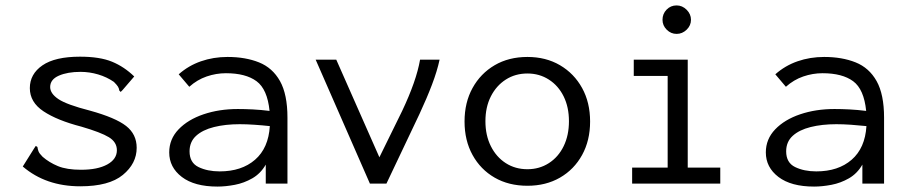

<svg xmlns="http://www.w3.org/2000/svg" viewBox="-20 -677 3340 708"><path d="M276 10Q149 10 64 -63L106 -130L112 -139L118 -135Q119 -127 122 -119Q125 -111 137 -99Q161 -78 193.5 -64.5Q226 -51 279 -51Q340 -51 375.5 -70.5Q411 -90 411 -123Q411 -153 381.5 -171Q352 -189 280 -210Q191 -233 140.5 -266.5Q90 -300 90 -352Q90 -404 136.5 -436Q183 -468 275 -468Q348 -468 393 -449.5Q438 -431 475 -395L432 -345L425 -338L420 -343Q419 -351 415 -357.5Q411 -364 400 -375Q374 -393 342 -402.5Q310 -412 277 -412Q229 -412 197 -398Q165 -384 165 -356Q165 -332 195.5 -311.5Q226 -291 312 -269Q406 -243 445 -212.5Q484 -182 484 -132Q484 -74 433 -32Q382 10 276 10Z M782 11Q697 11 650.5 -24.5Q604 -60 604 -115Q604 -164 638.5 -200Q673 -236 730.5 -255.5Q788 -275 857 -275Q883 -275 912.5 -273.5Q942 -272 974 -268Q966 -348 926 -377.5Q886 -407 813 -407Q777 -407 742 -395Q707 -383 678 -357L639 -403Q675 -435 721 -451Q767 -467 819 -467Q885 -467 935 -447Q985 -427 1012.5 -378Q1040 -329 1040 -243V0H960V-70Q941 -37 910.5 -19.5Q880 -2 846 4.5Q812 11 782 11ZM679 -119Q679 -77 712 -61Q745 -45 790 -45Q871 -45 920.5 -88Q970 -131 975 -212Q947 -215 918 -217Q889 -219 864 -219Q811 -219 769 -208.5Q727 -198 703 -176Q679 -154 679 -119Z M1344 0 1144 -457H1220L1379 -97L1463 -268Q1489 -323 1505.5 -370Q1522 -417 1529 -457H1601Q1592 -415 1573 -365Q1554 -315 1527 -257L1405 0Z M1925 8Q1856 8 1804 -22Q1752 -52 1722.5 -105.5Q1693 -159 1693 -229Q1693 -299 1722.5 -352.5Q1752 -406 1804 -436.5Q1856 -467 1925 -467Q1993 -467 2045 -436.5Q2097 -406 2126.5 -352.5Q2156 -299 2156 -229Q2156 -159 2126.5 -105.5Q2097 -52 2045 -22Q1993 8 1925 8ZM1925 -53Q1969 -53 2004 -75.5Q2039 -98 2058.5 -138Q2078 -178 2078 -230Q2078 -282 2058.5 -321.5Q2039 -361 2004 -383.5Q1969 -406 1925 -406Q1880 -406 1845 -383.5Q1810 -361 1790 -321.5Q1770 -282 1770 -230Q1770 -178 1790 -138Q1810 -98 1845 -75.5Q1880 -53 1925 -53Z M2311 0V-59H2442V-397H2317V-457H2516V-59H2636V0ZM2475 -552Q2454 -552 2438.5 -567.5Q2423 -583 2423 -604Q2423 -626 2438 -641.5Q2453 -657 2475 -657Q2496 -657 2512 -641Q2528 -625 2528 -604Q2528 -583 2512 -567.5Q2496 -552 2475 -552Z M2982 11Q2897 11 2850.5 -24.5Q2804 -60 2804 -115Q2804 -164 2838.5 -200Q2873 -236 2930.5 -255.5Q2988 -275 3057 -275Q3083 -275 3112.5 -273.5Q3142 -272 3174 -268Q3166 -348 3126 -377.5Q3086 -407 3013 -407Q2977 -407 2942 -395Q2907 -383 2878 -357L2839 -403Q2875 -435 2921 -451Q2967 -467 3019 -467Q3085 -467 3135 -447Q3185 -427 3212.5 -378Q3240 -329 3240 -243V0H3160V-70Q3141 -37 3110.5 -19.5Q3080 -2 3046 4.5Q3012 11 2982 11ZM2879 -119Q2879 -77 2912 -61Q2945 -45 2990 -45Q3071 -45 3120.5 -88Q3170 -131 3175 -212Q3147 -215 3118 -217Q3089 -219 3064 -219Q3011 -219 2969 -208.5Q2927 -198 2903 -176Q2879 -154 2879 -119Z"/></svg>

Font: Inconsolata SemiExpanded
Style: Regular
Weight: 400
Width: 6
Monospace: yes
Designer: Raph Levien, Cyreal, Brenton Simpson
Foundry: Raph Levien, Cyreal, Google
Version: Version 3.000; ttfautohint (v1.8.2.53-6de2)